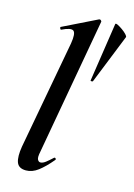

<svg xmlns="http://www.w3.org/2000/svg" viewBox="-113 -786 598 855"><g transform="rotate(15 185.5 -358.5)"><path d="M94 9Q60 9 51 -16Q42 -41 50 -89L142 -589Q150 -637 137.5 -647Q125 -657 84 -637Q80 -636 78 -642Q76 -648 80 -649L235 -725Q240 -727 244 -723Q248 -719 247 -717L135 -89Q129 -61 134 -51.5Q139 -42 147 -42Q158 -42 171 -52Q184 -62 200 -77Q204 -81 208 -77Q212 -73 208 -69Q177 -32 150 -11.5Q123 9 94 9ZM269 -452 310 -724Q312 -728 322 -723Q332 -718 344 -709.5Q356 -701 364.5 -692Q373 -683 371 -679L280 -452Q279 -450 274 -450Q269 -450 269 -452Z"/></g></svg>

Font: Cormorant Light
Style: Italic
Weight: 300
Italic angle: -10°
Designer: Christian Thalmann (Catharsis Fonts)
Foundry: Catharsis Fonts
Version: Version 4.000